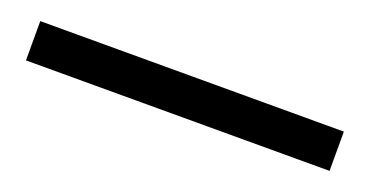

<svg xmlns="http://www.w3.org/2000/svg" viewBox="-21 -37 523 271"><g transform="rotate(20 240.0 98.5)"><path d="M12 128H468V69H12Z"/></g></svg>

Font: Falling Sky
Style: Light
Weight: 400
Designer: Paul D. Hunt
Foundry: Adobe Systems Incorporated
Version: Version 1.02